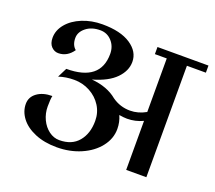

<svg xmlns="http://www.w3.org/2000/svg" viewBox="-108 -756 1021 913"><g transform="rotate(20 402.5 -300.0)"><path d="M805 -600V-564H709V0H607V-248Q569 -230 527 -230Q511 -230 487 -234Q501 -203 501 -168Q501 -119 468.5 -77.5Q436 -36 380.5 -12Q325 12 259 12Q196 12 148.5 -8Q101 -28 76 -61Q51 -94 51 -132Q51 -167 80.5 -188.5Q110 -210 157 -210Q153 -193 153 -156Q153 -121 167.5 -90.5Q182 -60 206.5 -42Q231 -24 259 -24Q322 -24 355.5 -64Q389 -104 389 -168Q389 -210 367.5 -244Q346 -278 309 -298Q272 -318 229 -318Q187 -318 151 -306L175 -354Q347 -354 347 -492Q347 -530 323.5 -556Q300 -582 265 -582Q221 -582 193 -559.5Q165 -537 165 -507Q165 -471 187 -453Q158 -411 113 -411Q93 -411 78 -426.5Q63 -442 63 -471Q63 -509 90 -541.5Q117 -574 163.5 -593Q210 -612 265 -612Q357 -612 408 -578Q459 -544 459 -492Q459 -447 421.5 -408.5Q384 -370 307 -348Q387 -341 436 -300Q477 -271 527 -271Q568 -271 607 -293V-564H547V-600Z"/></g></svg>

Font: Arya
Style: Regular
Weight: 400
Designer: Eduardo Rodriguez Tunni, Modular Infotech
Foundry: Eduardo Rodriguez Tunni, Modular Infotech
Version: Version 1.002